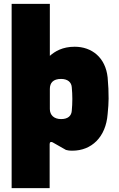

<svg xmlns="http://www.w3.org/2000/svg" viewBox="-20 -770 612 990"><path d="M40 200H236V-27C236 -37 242 -42 255 -34L320 3C327 5 336 7 353 7C452 7 526 -63 535 -182C538 -214 540 -237 540 -261C540 -296 539 -328 535 -371C524 -473 454 -529 365 -529C302 -529 263 -505 237 -482V-750H40ZM295 -156C258 -156 237 -177 237 -208V-311C237 -343 254 -363 295 -363C330 -363 348 -345 350 -321C354 -279 354 -240 350 -198C348 -174 332 -156 295 -156Z"/></svg>

Font: Finlandica Black
Style: Regular
Weight: 900
Designer: Niklas Ekholm, Juho Hiilivirta, Jaakko Suomalainen
Foundry: Helsinki Type Studio
Version: Version 2.000;Glyphs 3.2 (3202)